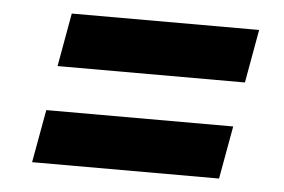

<svg xmlns="http://www.w3.org/2000/svg" viewBox="-36 -510 653 441"><g transform="rotate(5 291.0 -290.0)"><path d="M91 -341 113 -464H545L523 -341ZM52 -116 74 -238H505L483 -116Z"/></g></svg>

Font: DM Sans 24pt ExtraBold
Style: Italic
Weight: 800
Italic angle: -10°
Designer: Colophon Foundry, Jonny Pinhorn
Foundry: Colophon Foundry
Version: Version 4.004;gftools[0.9.30]